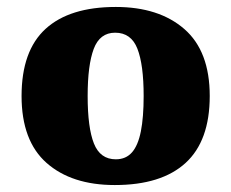

<svg xmlns="http://www.w3.org/2000/svg" viewBox="-20 -522 665 552"><path d="M310 10Q186 10 114 -53.5Q42 -117 42 -246Q42 -376 111 -439Q180 -502 313 -502Q437 -502 510 -438.5Q583 -375 583 -246Q583 -117 513.5 -53.5Q444 10 310 10ZM313 -64Q342 -64 359.5 -84Q377 -104 385 -144.5Q393 -185 393 -246Q393 -336 375 -382Q357 -428 311 -428Q267 -428 249.5 -381.5Q232 -335 232 -246Q232 -155 250 -109.5Q268 -64 313 -64Z"/></svg>

Font: Noto Serif Armenian Black
Style: Regular
Weight: 900
Version: Version 2.007